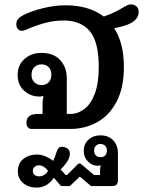

<svg xmlns="http://www.w3.org/2000/svg" viewBox="-20 -585 686 871"><path d="M123 0Q114 0 107 -7Q100 -14 100 -28Q100 -68 151 -68H173V-112Q173 -130 177 -150Q169 -147 159 -147Q119 -147 89.5 -173.5Q60 -200 60 -245Q60 -290 91 -317.5Q122 -345 169 -345Q223 -345 253 -312.5Q283 -280 283 -229V-68H298Q332 -68 361.5 -89.5Q391 -111 409.5 -158.5Q428 -206 428 -281Q428 -396 387 -444Q346 -492 269 -492Q231 -492 195 -483.5Q159 -475 114 -457Q110 -455 98 -450Q86 -445 79 -445Q71 -445 62.5 -452Q54 -459 54 -475Q54 -490 62.5 -499.5Q71 -509 87 -517Q123 -535 175.5 -548Q228 -561 277 -561Q383 -561 451 -510Q498 -526 542 -553Q550 -558 558 -561.5Q566 -565 573 -565Q590 -565 599.5 -555.5Q609 -546 609 -531Q609 -495 563 -475Q536 -464 498 -457Q542 -390 542 -281Q542 -187 509 -124Q476 -61 420.5 -30.5Q365 0 298 0ZM213 -246Q213 -268 200.5 -280.5Q188 -293 168 -293Q149 -293 136 -280.5Q123 -268 123 -246Q123 -224 136 -211.5Q149 -199 168 -199Q188 -199 200.5 -211.5Q213 -224 213 -246ZM61 192Q61 156 86 136Q111 116 148 116Q168 116 188 125Q208 134 221 145Q231 125 236 106Q240 94 245 87.5Q250 81 260 81Q276 81 286.5 89Q297 97 297 111Q297 125 290 139Q279 160 255 184L278 209H284L336 157H345L407 209H434V187Q434 176 437 164Q433 167 424 167Q398 167 379 147.5Q360 128 360 100Q360 68 381.5 48.5Q403 29 435 29Q472 29 493.5 51.5Q515 74 515 109V233Q515 259 490 259H393L342 216L297 259H257L224 221Q213 240 192.5 253Q172 266 146 266Q110 266 85.5 246Q61 226 61 192ZM465 97Q465 84 456.5 76Q448 68 435 68Q424 68 415.5 76Q407 84 407 97Q407 112 415 120Q423 128 435 128Q449 128 457 120.5Q465 113 465 97ZM198 190Q191 180 180 172.5Q169 165 157 165Q145 165 137 172Q129 179 129 190Q129 202 137 208.5Q145 215 157 215Q183 215 198 190Z"/></svg>

Font: Maitree Semibold
Style: Regular
Weight: 600
Designer: CadsonDemak Team
Foundry: CadsonDemak
Version: Version 1.010